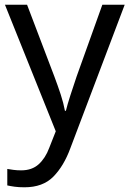

<svg xmlns="http://www.w3.org/2000/svg" viewBox="-20 -556 550 816"><path d="M1 -536H95L211 -231Q226 -191 238 -154.5Q250 -118 256 -85H260Q266 -110 279 -150.5Q292 -191 306 -232L415 -536H510L279 74Q251 150 206.5 195Q162 240 84 240Q60 240 42 237.5Q24 235 11 232V162Q22 164 37.5 166Q53 168 70 168Q116 168 144.5 142Q173 116 189 73L217 2Z"/></svg>

Font: Noto Sans Old Hungarian
Style: Regular
Weight: 400
Designer: Monotype Design Team
Foundry: Monotype Imaging Inc.
Version: Version 2.005; ttfautohint (v1.8.4.7-5d5b)